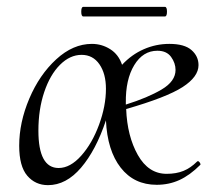

<svg xmlns="http://www.w3.org/2000/svg" viewBox="-20 -527 624 560"><path d="M557 -57Q560 -57 563 -52.5Q566 -48 564 -46Q534 -16 503.5 -2Q473 12 437 12Q371 12 332 -38Q293 -88 289 -176Q260 -89 216.5 -38Q173 13 120 13Q83 13 59.5 -14.5Q36 -42 36 -102Q36 -170 65.5 -239.5Q95 -309 144 -354Q193 -399 248 -399Q277 -399 301.5 -383.5Q326 -368 336 -338Q364 -368 399.5 -383.5Q435 -399 474 -399Q518 -399 538.5 -381Q559 -363 559 -337Q559 -303 512.5 -273Q466 -243 348 -209Q351 -130 382 -75Q413 -20 466 -20Q494 -20 515 -28.5Q536 -37 555 -56ZM347 -227V-222Q411 -242 451.5 -266Q492 -290 492 -323Q492 -343 479 -361Q466 -379 439 -379Q397 -379 371.5 -337Q346 -295 347 -227ZM289 -268Q289 -312 270 -339.5Q251 -367 218 -367Q184 -367 155 -338Q126 -309 109 -258.5Q92 -208 92 -146Q92 -37 151 -37Q185 -37 217 -73Q249 -109 269 -163.5Q289 -218 289 -268ZM217 -493Q217 -507 223 -507H461Q467 -507 467 -493Q467 -479 461 -479H223Q217 -479 217 -493Z"/></svg>

Font: Cormorant Upright
Style: Regular
Weight: 400
Designer: Christian Thalmann (Catharsis Fonts)
Foundry: Catharsis Fonts
Version: Version 3.302